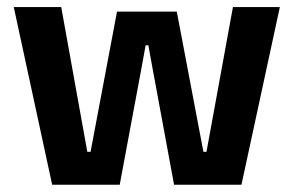

<svg xmlns="http://www.w3.org/2000/svg" viewBox="-20 -510 810 530"><path d="M124 0 18 -490.5H149L221 -91H230L303 -478H468L541.5 -91H550L623 -490.5H752.5L646.5 0H460.5L400.5 -324.5L389.5 -385H382L371 -324.5L310.5 0Z"/></svg>

Font: Anek Telugu SemiBold
Style: Regular
Weight: 600
Designer: Omkar Bhoir (Telugu), Yesha Goshar (Latin)
Foundry: Ek Type
Version: Version 1.003